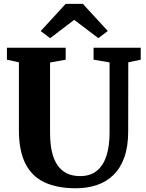

<svg xmlns="http://www.w3.org/2000/svg" viewBox="-20 -998 780 1026"><path d="M385.5 8Q284.5 8 216.8 -24.2Q149 -56.5 115 -125.2Q81 -194 81 -302.5V-665L17 -679V-743H331V-679L247.5 -664V-288Q247.5 -230 257.5 -187Q267.5 -144 287.5 -115Q307.5 -86 337.5 -71.5Q367.5 -57 408 -57Q463.5 -57 498.2 -86Q533 -115 549.2 -166.5Q565.5 -218 565.5 -287.5V-664.5L480 -679V-743H732V-679L665.5 -665L665 -296Q665 -214.5 644.2 -156.8Q623.5 -99 585.8 -62.5Q548 -26 497 -9Q446 8 385.5 8ZM248 -794 197.5 -832 331 -977.5H422.5L556 -832.5L505.5 -794L376.5 -892Z"/></svg>

Font: Merriweather 24pt ExtraBold
Style: Regular
Weight: 800
Version: Version 2.100